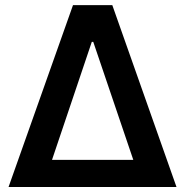

<svg xmlns="http://www.w3.org/2000/svg" viewBox="-20 -748 740 768"><path d="M14.2 0 272 -727.5H429.2L686 0ZM188 -108.4H513.2L353 -580.6H347.2Z"/></svg>

Font: Inter 24pt SemiBold
Style: Regular
Weight: 600
Designer: Rasmus Andersson
Foundry: rsms
Version: Version 4.001;git-66647c0bb